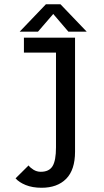

<svg xmlns="http://www.w3.org/2000/svg" viewBox="-20 -878 490 907"><path d="M389.5 -728.5H303L231.5 -812L159.5 -728.5H73L197 -858H265.5ZM334.5 -700V-161.5Q334.5 -75.5 292.5 -33.2Q250.5 9 176.5 9Q133 9 101.2 -4Q69.5 -17 53.5 -35.5L115 -96.5Q122.5 -86 138.2 -76.2Q154 -66.5 172.5 -66.5Q212 -66.5 228.2 -93Q244.5 -119.5 244.5 -182V-629.5H93V-700Z"/></svg>

Font: League Mono Condensed
Style: Regular
Weight: 400
Width: 1
Designer: Tyler Finck
Foundry: The League of Moveable Type / Tyler Finck
Version: Version 2.210